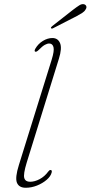

<svg xmlns="http://www.w3.org/2000/svg" viewBox="-20 -901 438 929"><path d="M265 -617 109 -113.5Q92 -57.5 97.5 -39.5Q103 -21.5 125.5 -21.5Q147.5 -21.5 171.8 -34.2Q196 -47 213.5 -71Q219 -78.5 224 -78.5Q233 -78.5 230 -66.5Q225.5 -48 205.8 -31Q186 -14 159 -3.2Q132 7.5 104.5 7.5Q72 7.5 62 -16.8Q52 -41 71.5 -103L230 -612Q243.5 -655.5 238.8 -673Q234 -690.5 218 -690.5Q208.5 -690.5 196.5 -683.8Q184.5 -677 168 -660Q156.5 -648.5 150.5 -651Q144.5 -653.5 151 -665.5Q165 -689.5 187.8 -703.2Q210.5 -717 233.5 -717Q260 -717 270.5 -692.5Q281 -668 265 -617ZM332.5 -853Q351.5 -867.5 364.2 -875.5Q377 -883.5 388 -880Q396 -877 397.8 -869.8Q399.5 -862.5 394 -855Q389 -845.5 377.8 -838.5Q366.5 -831.5 352 -823.5L237 -764.5Q230 -760.5 227 -765Q224.5 -768.5 233 -775Z"/></svg>

Font: Fraunces 9pt Thin
Style: Italic
Weight: 100
Italic angle: -16°
Version: Version 1.000;[b76b70a41]